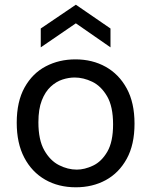

<svg xmlns="http://www.w3.org/2000/svg" viewBox="-20 -782 642 815"><path d="M302 13Q228 13 171.5 -19.5Q115 -52 83 -113Q51 -174 51 -261Q51 -351 84.5 -411Q118 -471 174.5 -500.5Q231 -530 300 -530Q372 -530 428.5 -498.5Q485 -467 518 -406.5Q551 -346 551 -257Q551 -168 518 -108Q485 -48 429 -17.5Q373 13 302 13ZM306 -62Q339 -62 375 -79Q411 -96 435.5 -138Q460 -180 460 -254Q460 -330 434.5 -373.5Q409 -417 371.5 -435Q334 -453 297 -453Q272 -453 245.5 -444.5Q219 -436 195.5 -414.5Q172 -393 157.5 -356Q143 -319 143 -263Q143 -188 168 -144Q193 -100 230.5 -81Q268 -62 306 -62ZM153 -581V-661L302 -762L449 -661V-581L302 -683Z"/></svg>

Font: Bricolage Grotesque 10pt
Style: Regular
Weight: 400
Designer: Mathieu Triay
Foundry: Atelier Triay
Version: Version 1.000; ttfautohint (v1.8.4.7-5d5b);gftools[0.9.32]